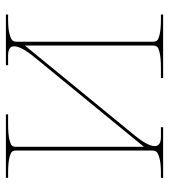

<svg xmlns="http://www.w3.org/2000/svg" viewBox="18 -578 560 635"><g transform="rotate(-90 297.5 -260.0)"><path d="M27.3 0V-7.3H42.5Q74.7 -7.3 92 -12Q109.4 -16.6 113.5 -22Q117.7 -27.3 117.7 -36.1V-486.3Q117.7 -495.1 113.5 -500Q109.4 -504.9 92 -508.8Q74.7 -512.7 42.5 -512.7H27.3V-520H237.3V-512.7H205.1Q172.9 -512.7 155.5 -508.8Q138.2 -504.9 134 -500Q129.9 -495.1 129.9 -486.3V-63.5L423.8 -422.4Q462.4 -468.8 462.4 -492.7Q462.4 -512.7 432.1 -512.7H399.9V-520H567.4V-512.7H552.7Q520.5 -512.7 503.2 -508.1Q485.8 -503.4 481.7 -498Q477.5 -492.7 477.5 -483.9V-33.7Q477.5 -24.9 481.7 -20Q485.8 -15.1 503.2 -11.2Q520.5 -7.3 552.7 -7.3H567.4V0H357.4V-7.3H390.1Q422.4 -7.3 439.7 -11.2Q457 -15.1 460.9 -20Q464.8 -24.9 464.8 -33.7V-457L170.9 -98.1Q132.3 -51.8 132.3 -27.8Q132.3 -7.3 163.1 -7.3H194.8V0Z"/></g></svg>

Font: Znikomit
Style: Regular
Weight: 100
Designer: gluk
Foundry: gluk
Version: Version 0.53